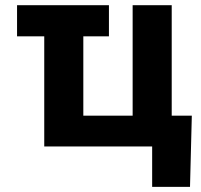

<svg xmlns="http://www.w3.org/2000/svg" viewBox="-20 -566 778 742"><path d="M401 -545.9V-425.6H45.9V-545.9ZM151 0V-545.9H302V-119.1H492.6V-545.9H643.6V0ZM568 156.2V0H525.4V-119.1H721.3L714.3 156.2Z"/></svg>

Font: Inter
Style: Regular
Weight: 400
Designer: Rasmus Andersson
Foundry: rsms
Version: Version 4.000;git-8c9346024